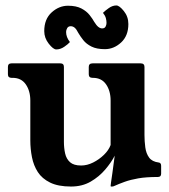

<svg xmlns="http://www.w3.org/2000/svg" viewBox="-20 -672 620 703"><path d="M240 11Q193 11 163.5 -3.5Q134 -18 118.5 -42Q103 -66 97 -96.5Q91 -127 91 -158V-304Q91 -339 74.5 -363Q58 -387 26 -387H22Q9 -387 9 -400V-427Q9 -440 22 -440H201Q214 -440 214 -427V-153Q214 -130 218.5 -110Q223 -90 236.5 -78Q250 -66 277 -66Q299 -66 321 -77Q343 -88 360.5 -105Q378 -122 385 -141V-304Q385 -339 368.5 -363Q352 -387 320 -387H319Q305 -387 305 -400V-427Q305 -440 319 -440H495Q509 -440 509 -427V-178Q509 -155 512 -132.5Q515 -110 526 -95Q537 -80 561 -77Q570 -76 570 -65V-36Q570 -24 558 -24Q515 -24 486.5 -19Q458 -14 437 -6.5Q416 1 396 10Q394 11 389 11H387Q385 11 385 9Q385 7 386.5 -4Q388 -15 391.5 -38.5Q395 -62 400 -102Q388 -78 365.5 -51.5Q343 -25 312 -7Q281 11 240 11ZM325 -592Q333 -579 340 -573.5Q347 -568 354 -568Q363 -568 366.5 -574.5Q370 -581 370 -588Q370 -597 367.5 -606Q365 -615 357 -625Q365 -633 378.5 -642.5Q392 -652 406 -652Q417 -652 433.5 -631.5Q450 -611 450 -584Q450 -541 423.5 -516.5Q397 -492 364 -492Q334 -492 315 -501.5Q296 -511 285 -525Q274 -539 267 -551Q260 -565 253.5 -570.5Q247 -576 239 -576Q230 -576 226 -569Q222 -562 222 -555Q222 -536 236 -518Q229 -510 215 -500.5Q201 -491 186 -491Q175 -491 158.5 -512Q142 -533 142 -558Q142 -602 169 -626.5Q196 -651 229 -651Q259 -651 278 -641Q297 -631 308 -617Q319 -603 325 -592Z"/></svg>

Font: Young Serif Light
Style: Regular
Weight: 300
Designer: Bastien Sozeau
Foundry: NBR — Bastien Sozeau
Version: Version 5.001